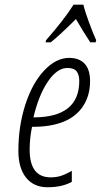

<svg xmlns="http://www.w3.org/2000/svg" viewBox="-20 -786 429 816"><path d="M363.8 -606Q335 -648.9 302.7 -705.1Q238.3 -640.6 195.8 -606H173.8L175.8 -615.2Q253.9 -704.1 292.5 -766.1H334.5Q339.8 -741.2 357.7 -692.6Q375.5 -644 388.7 -615.2L386.7 -606ZM182.1 9.8Q123.5 9.8 90.8 -31Q58.1 -71.8 58.1 -145Q58.1 -249.5 87.6 -341.1Q117.2 -432.6 167.7 -486.3Q218.3 -540 273.9 -540Q316.4 -540 339.6 -515.4Q362.8 -490.7 362.8 -440.9Q362.8 -380.9 333.7 -335.9Q304.7 -291 250.7 -269Q196.8 -247.1 122.1 -247.1H116.2Q106 -198.7 106 -149.9Q106 -32.2 195.8 -32.2Q218.8 -32.2 239 -38.6Q259.3 -44.9 285.2 -60.1V-13.2Q244.1 9.8 182.1 9.8ZM266.1 -497.1Q222.7 -497.1 183.6 -439.5Q144.5 -381.8 122.1 -287.1Q316.9 -287.1 316.9 -441.9Q316.9 -467.8 305.9 -482.4Q294.9 -497.1 266.1 -497.1Z"/></svg>

Font: TypoPRO Open Sans Condensed
Style: Italic
Weight: 300
Width: 3
Italic angle: -12°
Foundry: Ascender Corporation
Version: Version 1.10